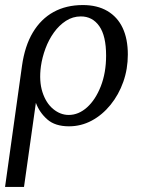

<svg xmlns="http://www.w3.org/2000/svg" viewBox="-23 -490 573 760"><path d="M305 -470Q362 -470 402 -446.5Q442 -423 462.5 -379.5Q483 -336 483 -274Q483 -217 465 -166Q447 -115 414.5 -75Q382 -35 340 -12.5Q298 10 250 10Q195 10 164 -17.5Q133 -45 119 -83L72 250H-3L64 -229Q75 -308 107 -361.5Q139 -415 189 -442.5Q239 -470 305 -470ZM249 -35Q288 -35 321.5 -65Q355 -95 376 -148.5Q397 -202 397 -270Q397 -348 370 -386.5Q343 -425 297 -425Q265 -425 238 -407.5Q211 -390 190.5 -361.5Q170 -333 157 -298Q144 -263 139 -228Q131 -169 145 -125.5Q159 -82 187.5 -58.5Q216 -35 249 -35Z"/></svg>

Font: Brygada 1918
Style: Italic
Weight: 400
Italic angle: -8°
Designer: Mateusz Machalski | Borys Kosmynka | Przemek Hoffer
Foundry: NIEPODLEGLA 2018
Version: Version 3.006